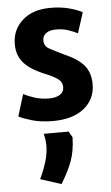

<svg xmlns="http://www.w3.org/2000/svg" viewBox="-60 -589 558 967"><g transform="rotate(-5 219.5 -105.5)"><path d="M144 79Q149 100 150.5 113Q152 126 152 137Q152 176 140.5 216Q129 256 106 305L211 339Q246 283 265.5 232Q285 181 287 111Q287 107 279 95Q271 83 271 79ZM411 -149Q411 -206 381 -243Q351 -280 279 -311Q231 -334 207 -347.5Q183 -361 183 -390Q183 -413 201.5 -426Q220 -439 251 -439Q286 -439 313.5 -429.5Q341 -420 360 -410Q361 -413 365.5 -428Q370 -443 376.5 -462Q383 -481 387.5 -496Q392 -511 393 -514Q365 -529 324 -539.5Q283 -550 232 -550Q143 -550 90.5 -503Q38 -456 38 -383Q38 -328 68.5 -291.5Q99 -255 163 -227Q216 -206 239 -189.5Q262 -173 262 -147Q262 -122 241.5 -109Q221 -96 186 -96Q148 -96 114.5 -106.5Q81 -117 58 -130L24 -19Q47 -7 91.5 6Q136 19 196 19Q297 19 354 -27Q411 -73 411 -149Z"/></g></svg>

Font: Repo Bold
Style: Bold
Weight: 700
Designer: Stefan Peev
Foundry: Context Ltd
Version: Version 1.502